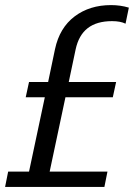

<svg xmlns="http://www.w3.org/2000/svg" viewBox="-20 -734 530 754"><path d="M12 -60H94L156 -352H81L94 -412H169L196 -541Q214 -625 273 -669.5Q332 -714 416 -714Q453 -714 486 -704L473 -641Q453 -651 420 -651Q360 -651 324.5 -623.5Q289 -596 277 -540L250 -412H436L423 -352H237L175 -60H402L390 0H0Z"/></svg>

Font: Prompt Light
Style: Italic
Weight: 300
Italic angle: -12°
Designer: Katatrad Team
Foundry: CadsonDemak
Version: Version 1.000